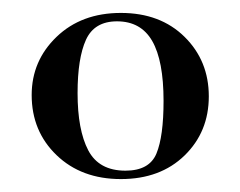

<svg xmlns="http://www.w3.org/2000/svg" viewBox="-20 -650 372 297"><path d="M29 -503Q29 -556 67.5 -593Q106 -630 167 -630Q228 -630 265.5 -593Q303 -556 303 -501Q303 -446 265.5 -409.5Q228 -373 167 -373Q106 -373 67.5 -410Q29 -447 29 -503ZM233 -494Q233 -556 215.5 -586.5Q198 -617 161 -617Q126 -617 113 -588.5Q100 -560 100 -506Q100 -449 116.5 -417.5Q133 -386 174 -386Q211 -386 222 -412.5Q233 -439 233 -494Z"/></svg>

Font: Cormorant SC SemiBold
Style: Regular
Weight: 600
Designer: Christian Thalmann (Catharsis Fonts)
Foundry: Catharsis Fonts
Version: Version 4.000